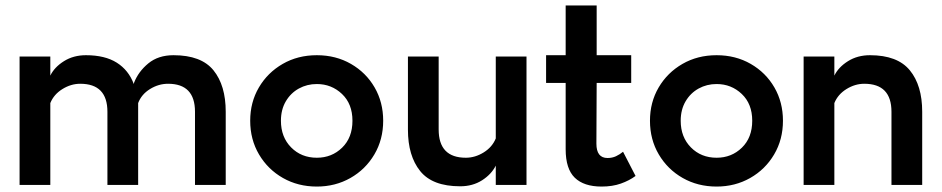

<svg xmlns="http://www.w3.org/2000/svg" viewBox="-20 -680 3463 706"><path d="M52 0V-472H165V-402Q180 -433 215 -455Q250 -477 296 -477Q366 -477 409.5 -449.5Q453 -422 472 -371L473 -376Q489 -417 525.5 -447Q562 -477 618 -477Q720 -477 765 -421.5Q810 -366 810 -269V0H697V-269Q697 -372 598 -372Q563 -372 531.5 -352.5Q500 -333 488 -301V0H375V-269Q375 -372 275 -372Q241 -372 209.5 -352.5Q178 -333 165 -301V0Z M1145 6Q1076 6 1020.5 -25.5Q965 -57 932.5 -112Q900 -167 900 -236Q900 -304 932 -358.5Q964 -413 1019.5 -445Q1075 -477 1145 -477Q1215 -477 1270.5 -445Q1326 -413 1357.5 -358.5Q1389 -304 1389 -236Q1389 -167 1356.5 -112Q1324 -57 1268.5 -25.5Q1213 6 1145 6ZM1145 -100Q1200 -100 1238 -137Q1276 -174 1276 -236Q1276 -298 1237.5 -334.5Q1199 -371 1145 -371Q1109 -371 1079 -354.5Q1049 -338 1031 -307.5Q1013 -277 1013 -236Q1013 -176 1050.5 -138Q1088 -100 1145 -100Z M1916 -472V0H1803V-71Q1787 -39 1752.5 -17Q1718 5 1672 5Q1570 5 1525 -51Q1480 -107 1480 -203V-472H1593V-204Q1593 -100 1693 -100Q1727 -100 1758.5 -119.5Q1790 -139 1803 -171V-472Z M2192 6Q2127 6 2093.5 -26.5Q2060 -59 2060 -131V-375H1988V-477H2060V-660H2174V-477H2301V-375H2174L2173 -152Q2173 -99 2214 -99Q2231 -99 2245 -105.5Q2259 -112 2271 -122L2317 -33Q2294 -16 2263 -5Q2232 6 2192 6Z M2615 6Q2546 6 2490.5 -25.5Q2435 -57 2402.5 -112Q2370 -167 2370 -236Q2370 -304 2402 -358.5Q2434 -413 2489.5 -445Q2545 -477 2615 -477Q2685 -477 2740.5 -445Q2796 -413 2827.5 -358.5Q2859 -304 2859 -236Q2859 -167 2826.5 -112Q2794 -57 2738.5 -25.5Q2683 6 2615 6ZM2615 -100Q2670 -100 2708 -137Q2746 -174 2746 -236Q2746 -298 2707.5 -334.5Q2669 -371 2615 -371Q2579 -371 2549 -354.5Q2519 -338 2501 -307.5Q2483 -277 2483 -236Q2483 -176 2520.5 -138Q2558 -100 2615 -100Z M2935 0V-472H3048V-402Q3063 -433 3098 -455Q3133 -477 3179 -477Q3280 -477 3325.5 -421.5Q3371 -366 3371 -269V0H3258V-269Q3258 -372 3158 -372Q3124 -372 3092.5 -352.5Q3061 -333 3048 -301V0Z"/></svg>

Font: Lil Grotesk Bold
Style: Regular
Weight: 700
Designer: Bastien Sozeau
Foundry: NBR — Bastien Sozeau
Version: Version 4.002; ttfautohint (v1.8.4.7-5d5b)